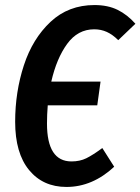

<svg xmlns="http://www.w3.org/2000/svg" viewBox="-20 -725 556 760"><path d="M183 -402H378L365 -308H169Q166 -271 166 -236Q166 -86 263 -86Q296 -86 321.5 -98.5Q347 -111 385 -139L432 -65Q346 15 243 15Q150 15 95 -52Q40 -119 40 -243Q40 -361 74.5 -466.5Q109 -572 180 -638.5Q251 -705 354 -705Q407 -705 445.5 -686Q484 -667 516 -631L448 -566Q426 -588 403 -598.5Q380 -609 353 -609Q288 -609 246 -551.5Q204 -494 183 -402Z"/></svg>

Font: Fira Sans Extra Condensed Medium
Style: Italic
Weight: 500
Width: 3
Italic angle: -8°
Designer: Carrois Corporate & Edenspiekermann AG
Foundry: Carrois Corporate GbR & Edenspiekermann AG
Version: Version 4.203